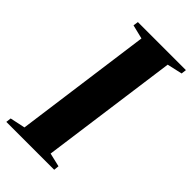

<svg xmlns="http://www.w3.org/2000/svg" viewBox="-251 -807 872 872"><g transform="rotate(45 185.0 -371.5)"><path d="M-19.5 0 -16.5 -25 56.5 -40.5 146.5 -702 79 -718.5 82.5 -743H391L388 -718.5L315 -702L224.5 -40.5L290.5 -25L288 0Z"/></g></svg>

Font: Merriweather 120pt ExtraBold
Style: Italic
Weight: 800
Italic angle: -7.8°
Version: Version 2.101